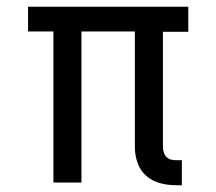

<svg xmlns="http://www.w3.org/2000/svg" viewBox="-20 -540 640 568"><path d="M501 8Q477 8 454 2Q431 -4 413 -19.5Q395 -35 387 -58Q379 -81 379 -104V-447H221V0H138V-447H63V-520H537V-446H462V-104Q462 -97 464.5 -89Q467 -81 472.5 -75.5Q478 -70 485.5 -68Q493 -66 501 -66H518V8Z"/></svg>

Font: Zed Mono Extended
Style: Regular
Weight: 400
Width: 7
Monospace: yes
Designer: Belleve Invis
Foundry: Belleve Invis
Version: Version 1.0.0; ttfautohint (v1.8.4)